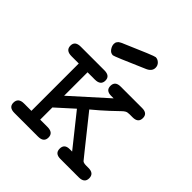

<svg xmlns="http://www.w3.org/2000/svg" viewBox="-177 -759 880 880"><g transform="rotate(45 262.5 -319.5)"><path d="M17 -30Q17 -62 54 -62H102V-369H55Q17 -369 17 -400Q17 -430 54 -430H207Q244 -430 244 -400Q244 -369 206 -369H159V-217L328 -369H312Q277 -369 277 -399Q277 -430 313 -430H452Q487 -430 487 -400Q487 -369 451 -369H431Q418 -369 410.5 -365Q403 -361 394.5 -352.5Q386 -344 355.5 -315.5Q325 -287 285 -254Q305 -229 343 -181.5Q381 -134 406.5 -102Q432 -70 434 -68Q440 -62 458 -62H472Q508 -62 508 -31Q508 0 471 0H352Q316 0 316 -31Q316 -62 350 -62H366L243 -216H242L159 -141V-62H206Q244 -62 244 -31Q244 0 207 0H54Q17 0 17 -30ZM152 -546Q152 -550 153 -554Q154 -558 156.5 -561Q159 -564 160.5 -566Q162 -568 166 -570Q170 -572 171 -573Q172 -574 177 -576L182 -578Q322 -639 331 -639Q344 -639 354.5 -629Q365 -619 365 -604Q365 -580 335 -568Q193 -506 186 -506Q171 -506 161.5 -519.5Q152 -533 152 -546Z"/></g></svg>

Font: CMU Typewriter Text
Style: Regular
Weight: 500
Monospace: yes
Version: Version 0.7.0